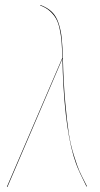

<svg xmlns="http://www.w3.org/2000/svg" viewBox="-20 -752 402 775"><path d="M143.1 -731.9Q171.9 -721.2 189.7 -703.9Q207.5 -686.5 216.8 -657.5Q226.1 -628.4 229.2 -597.4Q232.4 -566.4 233.9 -515.1Q236.3 -416.5 243.4 -338.4Q250.5 -260.3 257.6 -214.1Q264.6 -168 278.6 -123.8Q292.5 -79.6 300.3 -62.3Q308.1 -44.9 325.2 -11.7Q329.1 -3.9 331.1 0L329.1 1Q297.9 -61 287.1 -90.8Q243.2 -210 233.4 -460.4Q232.4 -486.8 231.9 -515.1L9.8 2.9L7.8 2L231 -517.1H231.9Q230.5 -557.6 228.5 -582.8Q226.6 -607.9 220.9 -634.5Q215.3 -661.1 205.8 -677.5Q196.3 -693.8 180.7 -707.8Q165 -721.7 142.1 -730Z"/></svg>

Font: Fira Sans Compressed Two
Style: Italic
Weight: 100
Width: 3
Italic angle: -8°
Designer: Carrois Corporate & Edenspiekermann AG
Foundry: Carrois Corporate GbR & Edenspiekermann AG
Version: Version 4.203;PS 004.203;hotconv 1.0.88;makeotf.lib2.5.64775